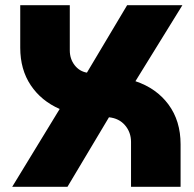

<svg xmlns="http://www.w3.org/2000/svg" viewBox="-20 -720 746 740"><path d="M27 0 210 -300Q139 -331 98.5 -391.5Q58 -452 58 -536V-700H249V-526Q249 -493 267.5 -469Q286 -445 315 -440L470 -700H683L502 -407Q583 -380 629.5 -317Q676 -254 676 -164V0H485V-173Q485 -210 462 -237Q439 -264 400 -268L240 0Z"/></svg>

Font: MuseoModerno ExtraBold
Style: Regular
Weight: 800
Designer: Pablo Cosgaya, Héctor Gatti, Marcela Romero, and the Authors of The MuseoModerno Project.
Foundry: Omnibus-Type Team
Version: Version 1.001